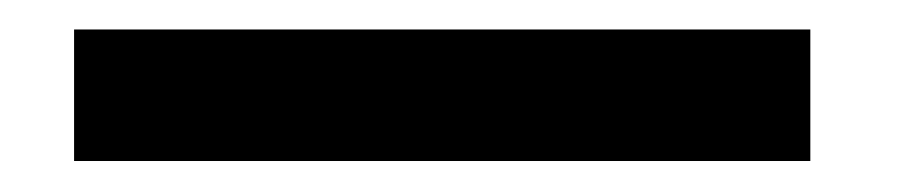

<svg xmlns="http://www.w3.org/2000/svg" viewBox="-20 36 610 127"><path d="M29 55.5H516V142.5H29Z"/></svg>

Font: League Mono Narrow Medium
Style: Regular
Weight: 500
Width: 3
Designer: Tyler Finck
Foundry: The League of Moveable Type / Tyler Finck
Version: Version 2.210